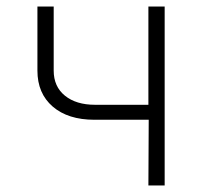

<svg xmlns="http://www.w3.org/2000/svg" viewBox="-20 -570 640 590"><path d="M436 0 437 -202H270Q189 -202 142 -242.5Q95 -283 95 -353V-550H145V-353Q145 -304 179.5 -276Q214 -248 272 -248H436V-550H486V0Z"/></svg>

Font: Pitagon Sans Mono Thin
Style: Regular
Weight: 100
Monospace: yes
Designer: Travis Tran
Foundry: Pitagon
Version: Version 1.001; ttfautohint (v1.8.4.7-5d5b);gftools[0.9.26]